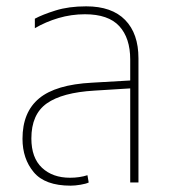

<svg xmlns="http://www.w3.org/2000/svg" viewBox="-20 -576 539 606"><path d="M203 10Q122 10 86.5 -32.5Q51 -75 51 -138Q51 -222 103.5 -265.5Q156 -309 270 -315L391 -322V-388Q391 -456 356.5 -493.5Q322 -531 248 -531Q205 -531 164.5 -519Q124 -507 90 -487V-517Q114 -530 155.5 -543Q197 -556 252 -556Q333 -556 375 -513Q417 -470 417 -392V0H391V-297L278 -290Q176 -284 127.5 -249.5Q79 -215 79 -139Q79 -78 112.5 -46.5Q146 -15 201 -15Q231 -15 256 -23L260 0Q252 4 234.5 7Q217 10 203 10Z"/></svg>

Font: Noto Sans Thai SemCond Thin
Style: Regular
Weight: 100
Width: 4
Designer: Monotype Design Team
Foundry: Monotype Imaging Inc.
Version: Version 2.002; ttfautohint (v1.8.4.7-5d5b)